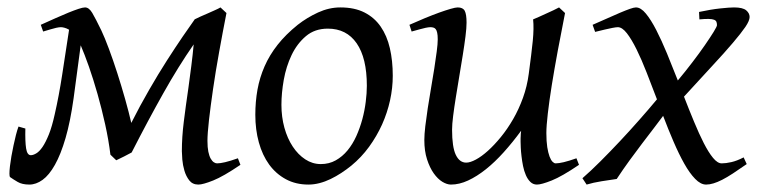

<svg xmlns="http://www.w3.org/2000/svg" viewBox="-20 -477 2042 517"><path d="M48.3 -130.9Q47.4 -95.7 50.3 -77.4Q53.2 -59.1 63 -59.1Q69.3 -59.1 77.6 -64Q85.9 -68.8 94.5 -81.3Q103 -93.8 111.6 -115Q120.1 -136.2 127.4 -169.4Q138.7 -218.8 147.5 -276.1Q156.2 -333.5 166 -397Q159.2 -400.9 153.6 -402.3Q147.9 -403.8 144 -403.8Q139.2 -403.8 131.3 -402.1Q123.5 -400.4 115.7 -397.9Q106.9 -395.5 96.2 -392.1L89.8 -410.2Q110.4 -419.4 129.4 -428Q148.4 -436.5 164.1 -442.9Q179.7 -449.2 191.4 -453.1Q203.1 -457 209 -457Q219.7 -457 228.5 -442.1Q237.3 -427.2 252.9 -395Q261.7 -376.5 273.2 -345.7Q284.7 -314.9 295.9 -280Q307.1 -245.1 317.1 -209.7Q327.1 -174.3 333.5 -146Q356.9 -192.4 381.6 -235.1Q406.2 -277.8 429.4 -314Q452.6 -350.1 471.9 -378.4Q491.2 -406.7 503.9 -424.3V-424.8Q510.3 -428.2 519.8 -432.4Q529.3 -436.5 539.3 -440.9Q549.3 -445.3 558.6 -449.5Q567.9 -453.6 573.7 -457L589.8 -441.9Q579.6 -390.1 570.1 -337.2Q560.5 -284.2 553.7 -237.3Q546.9 -190.4 542.7 -153.6Q538.6 -116.7 538.6 -97.7Q538.6 -80.1 541 -68.4Q543.5 -56.6 547.4 -49.8Q551.3 -43 555.9 -40Q560.5 -37.1 564.5 -37.1Q572.8 -37.1 586.4 -40.3Q600.1 -43.5 620.6 -50.8L627.4 -33.2Q581.5 -2 554 9Q526.4 20 514.2 20Q498.5 20 489.7 8.8Q481 -2.4 476.6 -17.3Q472.2 -32.2 470.9 -47.4Q469.7 -62.5 469.7 -69.8Q469.7 -107.9 474.9 -149.2Q480 -190.4 487.3 -240.2Q491.2 -268.6 495.1 -299.1Q499 -329.6 501.5 -357.4Q460.4 -298.3 419.7 -225.8Q378.9 -153.3 334.5 -66.4Q326.2 -62 314.5 -55.9Q302.7 -49.8 293 -45.4L277.3 -60.5Q272.5 -100.1 263.2 -142.1Q253.9 -184.1 242.7 -223.6Q231.4 -263.2 219.5 -297.4Q207.5 -331.5 197.3 -355L178.2 -212.4Q169.4 -149.4 156.5 -105.2Q143.6 -61 127.9 -33.2Q112.3 -5.4 94.7 7.3Q77.1 20 59.1 20Q39.6 20 27.6 12.9Q15.6 5.9 7.3 0Q5.4 -1.5 5.4 -9.5Q5.4 -17.6 6.8 -29.5Q8.3 -41.5 10.7 -56.2Q13.2 -70.8 16.4 -85.4Q19.5 -100.1 22.9 -113.5Q26.4 -127 29.8 -136.2Z M967.8 -246.1Q967.8 -320.8 940.4 -360.4Q913.1 -399.9 862.8 -399.9Q827.6 -399.9 803.7 -379.6Q779.8 -359.4 765.1 -328.6Q750.5 -297.9 744.1 -262Q737.8 -226.1 737.8 -194.8Q737.8 -162.1 745.8 -133.1Q753.9 -104 768.3 -82.3Q782.7 -60.5 802 -47.9Q821.3 -35.2 843.8 -35.2Q866.2 -35.2 884 -45.2Q901.9 -55.2 915.8 -72Q929.7 -88.9 939.5 -110.6Q949.2 -132.3 955.6 -155.8Q961.9 -179.2 964.8 -202.6Q967.8 -226.1 967.8 -246.1ZM1037.6 -272.9Q1037.6 -240.2 1030.3 -206.8Q1022.9 -173.3 1008.8 -141.8Q994.6 -110.4 973.9 -81.8Q953.1 -53.2 925.8 -30.8Q913.1 -20.5 898.9 -11.2Q884.8 -2 870.1 5.1Q855.5 12.2 840.3 16.1Q825.2 20 810.5 20Q776.4 20 749.8 5.6Q723.1 -8.8 704.8 -33.9Q686.5 -59.1 677 -93.5Q667.5 -127.9 667.5 -168Q667.5 -203.1 673.3 -235.6Q679.2 -268.1 692.4 -298.3Q705.6 -328.6 727.5 -356.4Q749.5 -384.3 781.7 -410.2Q806.6 -429.7 836.4 -443.4Q866.2 -457 896.5 -457Q934.6 -457 961.4 -443.4Q988.3 -429.7 1005.1 -405.3Q1022 -380.9 1029.8 -347.2Q1037.6 -313.5 1037.6 -272.9Z M1381.8 -94.7V-105Q1381.8 -108.4 1382.1 -110.8Q1382.3 -113.3 1382.3 -116.2L1383.3 -125Q1360.4 -93.8 1336.4 -67.1Q1312.5 -40.5 1288.3 -21.2Q1264.2 -2 1240.5 9Q1216.8 20 1194.3 20Q1183.6 20 1171.1 12.5Q1158.7 4.9 1147.9 -10.3Q1137.2 -25.4 1129.9 -47.9Q1122.6 -70.3 1122.6 -100.1Q1122.6 -114.7 1125.2 -137.2Q1127.9 -159.7 1131.8 -185.5Q1135.7 -211.4 1140.6 -239.3Q1145.5 -267.1 1149.4 -292.5Q1153.3 -317.9 1156 -338.4Q1158.7 -358.9 1158.7 -371.1Q1158.7 -382.3 1157.2 -388.9Q1155.8 -395.5 1153.1 -398.7Q1150.4 -401.9 1146.7 -402.8Q1143.1 -403.8 1138.7 -403.8Q1134.3 -403.8 1126 -402.1Q1117.7 -400.4 1109.4 -397.9Q1099.6 -395.5 1088.4 -392.1L1082.5 -410.2Q1103 -419.4 1123.8 -428Q1144.5 -436.5 1162.1 -442.9Q1179.7 -449.2 1193.1 -453.1Q1206.5 -457 1212.4 -457Q1226.6 -457 1231.4 -447.8Q1236.3 -438.5 1236.3 -416Q1236.3 -401.9 1233.4 -378.9Q1230.5 -356 1226.1 -328.6Q1221.7 -301.3 1216.8 -272Q1211.9 -242.7 1207.5 -215.3Q1203.1 -188 1200.2 -165Q1197.3 -142.1 1197.3 -127.9Q1197.3 -81.1 1207.3 -60.1Q1217.3 -39.1 1235.4 -39.1Q1246.1 -39.1 1261.5 -47.4Q1276.9 -55.7 1293.9 -71Q1311 -86.4 1328.6 -107.9Q1346.2 -129.4 1361.6 -156Q1377 -182.6 1388.2 -213.6Q1399.4 -244.6 1403.8 -278.3Q1411.1 -332.5 1414.6 -366.9Q1418 -401.4 1415.5 -424.8Q1422.9 -427.7 1432.4 -432.1Q1441.9 -436.5 1451.7 -440.9Q1461.4 -445.3 1470.5 -449.5Q1479.5 -453.6 1485.4 -457L1501.5 -441.9Q1491.2 -390.1 1481.9 -340.3Q1472.7 -290.5 1465.8 -247.8Q1459 -205.1 1455.1 -171.4Q1451.2 -137.7 1451.2 -118.7Q1451.2 -96.2 1453.6 -80.8Q1456.1 -65.4 1459.7 -55.7Q1463.4 -45.9 1467.8 -41.5Q1472.2 -37.1 1476.1 -37.1Q1484.4 -37.1 1498 -40.3Q1511.7 -43.5 1532.2 -50.8L1539.1 -33.2Q1493.2 -2 1465.6 9Q1438 20 1425.8 20Q1415.5 20 1408.2 12.9Q1400.9 5.9 1396 -5.4Q1391.1 -16.6 1388.4 -30Q1385.7 -43.5 1384.3 -56.2Q1382.8 -68.8 1382.3 -79.3Q1381.8 -89.8 1381.8 -94.7Z M1990.7 -35.2Q1969.7 -20.5 1953.6 -10Q1937.5 0.5 1924.6 7.1Q1911.6 13.7 1901.1 16.8Q1890.6 20 1881.3 20Q1866.7 20 1851.8 4.6Q1836.9 -10.7 1822.5 -36.4Q1808.1 -62 1793.7 -95.5Q1779.3 -128.9 1765.6 -165Q1754.4 -149.9 1740 -131.1Q1725.6 -112.3 1709.2 -90.8Q1692.9 -69.3 1675.3 -45.2Q1657.7 -21 1640.6 4.9Q1622.6 7.3 1600.1 11Q1577.6 14.6 1559.6 20L1548.3 2.9Q1570.8 -16.6 1596.7 -42.5Q1622.6 -68.4 1649.2 -96.7Q1675.8 -125 1701.4 -154.1Q1727.1 -183.1 1749 -209.5Q1734.9 -246.6 1721.2 -281.7Q1707.5 -316.9 1694.1 -344Q1680.7 -371.1 1668 -387.5Q1655.3 -403.8 1643.6 -403.8Q1639.2 -403.8 1629.2 -401.9Q1619.1 -399.9 1608.9 -397.5Q1596.7 -394.5 1582.5 -391.1L1575.7 -410.2Q1596.2 -418.9 1615 -427.5Q1633.8 -436 1649.4 -442.6Q1665 -449.2 1676 -453.1Q1687 -457 1692.4 -457Q1705.6 -457 1719.2 -440.4Q1732.9 -423.8 1747.1 -396.2Q1761.2 -368.7 1775.9 -333.3Q1790.5 -297.9 1805.2 -260.3Q1825.2 -284.2 1844.2 -309.1Q1863.3 -334 1877.9 -355.2Q1892.6 -376.5 1901.6 -391.1Q1910.6 -405.8 1910.6 -409.2Q1910.6 -414.1 1909.2 -418Q1907.7 -421.9 1902.8 -423.8Q1897.9 -425.8 1888.4 -426Q1878.9 -426.3 1863.3 -424.8L1862.3 -444.8Q1894.5 -451.7 1919.4 -454.3Q1944.3 -457 1956.5 -457Q1980 -457 1989.3 -449.2Q1998.5 -441.4 1998.5 -431.2Q1998.5 -421.4 1987.1 -404.5Q1975.6 -387.7 1953.4 -361.6Q1931.2 -335.4 1897.9 -299.6Q1864.7 -263.7 1821.8 -216.8Q1835.4 -181.6 1848.9 -149.2Q1862.3 -116.7 1875 -91.8Q1887.7 -66.9 1899.9 -52Q1912.1 -37.1 1923.3 -37.1Q1934.6 -37.1 1949.5 -40.5Q1964.4 -43.9 1982.4 -53.2Z"/></svg>

Font: Gentium Plus Cyr
Style: Italic
Weight: 400
Italic angle: -8°
Designer: J. Victor Gaultney, Annie Olsen, Iska Routamaa, Becca Hirsbrunner
Foundry: SIL International
Version: Version 5.000